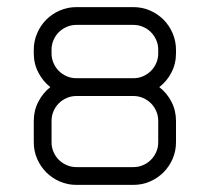

<svg xmlns="http://www.w3.org/2000/svg" viewBox="-20 -520 590 540"><path d="M475 -370V-380C475 -396.3 471.8 -411.8 465.5 -426.5C459.2 -441.2 450.6 -453.9 439.8 -464.8C428.9 -475.6 416.2 -484.2 401.8 -490.5C387.2 -496.8 371.7 -500 355 -500H195C178.3 -500 162.8 -496.8 148.2 -490.5C133.8 -484.2 121.1 -475.6 110.2 -464.8C99.4 -453.9 90.8 -441.2 84.5 -426.5C78.2 -411.8 75 -396.3 75 -380V-370C75 -350.7 79.2 -332.8 87.8 -316.2C96.2 -299.8 107.5 -286 121.5 -275C107.5 -264 96.2 -250.2 87.8 -233.8C79.2 -217.2 75 -199.3 75 -180V-120C75 -103.3 78.2 -87.8 84.5 -73.2C90.8 -58.8 99.4 -46.1 110.2 -35.2C121.1 -24.4 133.8 -15.8 148.2 -9.5C162.8 -3.2 178.3 0 195 0H355C371.7 0 387.2 -3.2 401.8 -9.5C416.2 -15.8 428.9 -24.4 439.8 -35.2C450.6 -46.1 459.2 -58.8 465.5 -73.2C471.8 -87.8 475 -103.3 475 -120V-180C475 -199.3 470.8 -217.2 462.2 -233.8C453.8 -250.2 442.3 -264 428 -275C442.3 -286 453.8 -299.8 462.2 -316.2C470.8 -332.8 475 -350.7 475 -370ZM355 -50H195C185.3 -50 176.2 -51.8 167.8 -55.5C159.2 -59.2 151.8 -64.2 145.5 -70.5C139.2 -76.8 134.2 -84.2 130.5 -92.8C126.8 -101.2 125 -110.3 125 -120V-180C125 -189.7 126.8 -198.8 130.5 -207.2C134.2 -215.8 139.2 -223.2 145.5 -229.5C151.8 -235.8 159.2 -240.8 167.8 -244.5C176.2 -248.2 185.3 -250 195 -250H355C364.7 -250 373.8 -248.2 382.2 -244.5C390.8 -240.8 398.2 -235.8 404.5 -229.5C410.8 -223.2 415.8 -215.8 419.5 -207.2C423.2 -198.8 425 -189.7 425 -180V-120C425 -110.3 423.2 -101.2 419.5 -92.8C415.8 -84.2 410.8 -76.8 404.5 -70.5C398.2 -64.2 390.8 -59.2 382.2 -55.5C373.8 -51.8 364.7 -50 355 -50ZM355 -300H195C185.3 -300 176.2 -301.8 167.8 -305.5C159.2 -309.2 151.8 -314.2 145.5 -320.5C139.2 -326.8 134.2 -334.2 130.5 -342.8C126.8 -351.2 125 -360.3 125 -370V-380C125 -389.7 126.8 -398.8 130.5 -407.2C134.2 -415.8 139.2 -423.2 145.5 -429.5C151.8 -435.8 159.2 -440.8 167.8 -444.5C176.2 -448.2 185.3 -450 195 -450H355C364.7 -450 373.8 -448.2 382.2 -444.5C390.8 -440.8 398.2 -435.8 404.5 -429.5C410.8 -423.2 415.8 -415.8 419.5 -407.2C423.2 -398.8 425 -389.7 425 -380V-370C425 -360.3 423.2 -351.2 419.5 -342.8C415.8 -334.2 410.8 -326.8 404.5 -320.5C398.2 -314.2 390.8 -309.2 382.2 -305.5C373.8 -301.8 364.7 -300 355 -300Z"/></svg>

Font: lerotica
Style: Regular
Weight: 400
Designer: defharo
Foundry: deFharo
Version: Version 1.001 2011